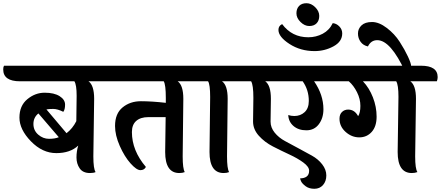

<svg xmlns="http://www.w3.org/2000/svg" viewBox="-87 -1071 2744 1195"><path d="M152 -365Q121 -340 121 -299.5Q121 -259 151 -233Q181 -207 218 -207Q255 -207 279 -217ZM499 -456 494 -98Q494 -20 508 0Q495 6 473 6Q429 6 409 -23Q389 -52 389 -91Q389 -130 400 -165Q350 -118 263.5 -118Q177 -118 105.5 -191.5Q34 -265 34 -339Q34 -413 83 -453.5Q132 -494 191 -494Q250 -494 284 -472.5Q318 -451 318 -420Q318 -389 307 -375Q271 -393 244 -393Q217 -393 202 -390L327 -242Q365 -271 388 -317Q390 -407 390 -475Q390 -543 376 -565H38Q-67 -565 -67 -639Q-67 -654 -62 -662H529Q633 -662 633 -591Q633 -578 628 -565H464Q499 -540 499 -456Z M941 -125 944 -342H836Q788 -342 761 -318.5Q734 -295 734 -249Q734 -134 821 -32Q811 -12 787 -12Q763 -12 725.5 -54Q688 -96 658.5 -162.5Q629 -229 629 -287Q629 -364 676 -402.5Q723 -441 790 -441Q857 -441 945 -431V-462Q945 -544 932 -565H625Q520 -565 520 -639Q520 -652 524 -662H1082Q1186 -662 1186 -591Q1186 -578 1181 -565H1019Q1054 -540 1054 -456L1050 -98Q1050 -21 1063 0Q1049 6 1029 6Q941 6 941 -125Z M1217 -125 1221 -468Q1221 -545 1208 -565H1169Q1064 -565 1064 -639Q1064 -652 1068 -662H1361Q1465 -662 1465 -591Q1465 -578 1460 -565H1295Q1330 -540 1330 -456L1326 -98Q1326 -21 1339 0Q1325 6 1305 6Q1217 6 1217 -125Z M1488 -315 1490 -462Q1490 -542 1476 -565H1448Q1343 -565 1343 -639Q1343 -652 1347 -662H1937Q2042 -662 2042 -591Q2042 -575 2036 -565H1868Q1926 -481 1926 -391Q1926 -336 1897.5 -298Q1869 -260 1820 -260Q1771 -260 1740 -286.5Q1709 -313 1707 -355Q1725 -349 1745 -349Q1783 -349 1809 -373Q1835 -397 1835 -443Q1835 -511 1797 -565H1564Q1599 -540 1599 -456L1597 -314Q1597 -277 1622.5 -245.5Q1648 -214 1687 -193Q1726 -172 1770.5 -148Q1815 -124 1854 -102.5Q1893 -81 1918.5 -48Q1944 -15 1944 21Q1944 57 1923.5 80.5Q1903 104 1869.5 104Q1836 104 1814.5 87.5Q1793 71 1787 57.5Q1781 44 1781 39Q1807 39 1822 27.5Q1837 16 1837 -8.5Q1837 -33 1801 -59.5Q1765 -86 1714 -109.5Q1663 -133 1611.5 -159.5Q1560 -186 1524 -226Q1488 -266 1488 -315Z M1900 -972Q1900 -943 1883.5 -926Q1867 -909 1838 -909Q1809 -909 1783.5 -934Q1758 -959 1758 -988Q1758 -1017 1774.5 -1034Q1791 -1051 1820.5 -1051Q1850 -1051 1875 -1026Q1900 -1001 1900 -972ZM1832 -839Q1880 -839 1921.5 -861Q1963 -883 1984 -927Q2007 -925 2025 -906.5Q2043 -888 2043 -863Q2043 -812 1988.5 -782.5Q1934 -753 1871 -753Q1783 -753 1714.5 -797.5Q1646 -842 1646 -885Q1646 -910 1669 -921Q1730 -839 1832 -839Z M2388 -125 2393 -468Q2393 -543 2379 -565H2172Q2211 -524 2234 -465Q2257 -406 2257 -345Q2257 -284 2226.5 -250Q2196 -216 2149 -216Q2102 -216 2064 -250Q2026 -284 2026 -332Q2026 -359 2041.5 -374Q2057 -389 2080 -389Q2120 -389 2142 -348Q2156 -369 2156 -412Q2156 -455 2135 -497Q2114 -539 2084 -565H2025Q1920 -565 1920 -639Q1920 -652 1924 -662H2533Q2637 -662 2637 -591Q2637 -578 2632 -565H2467Q2502 -540 2502 -456L2497 -98Q2497 -20 2511 0Q2495 6 2476 6Q2388 6 2388 -125Z M2261 -821Q2222 -821 2203 -782Q2174 -788 2157.5 -810.5Q2141 -833 2141 -862.5Q2141 -892 2163 -913Q2185 -934 2228.5 -934Q2272 -934 2320.5 -897Q2369 -860 2400.5 -811Q2432 -762 2452 -719Q2472 -676 2472 -659Q2472 -624 2435 -624Q2344 -821 2261 -821Z"/></svg>

Font: Laila SemiBold
Style: Regular
Weight: 600
Designer: Hitesh Malaviya
Foundry: Indian Type Foundry
Version: Version 1.302;PS 1.0;hotconv 1.0.78;makeotf.lib2.5.61930; tt